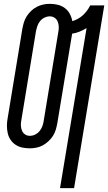

<svg xmlns="http://www.w3.org/2000/svg" viewBox="-20 -763 562 998"><path d="M292 215 430 -617Q412 -606 393.5 -598.5Q375 -591 355 -588L278 -123Q275 -106 270 -89Q265 -72 255.5 -57Q246 -42 232 -29Q218 -16 202.5 -7.5Q187 1 169.5 4.5Q152 8 135 8Q115 8 96 4Q77 0 61 -10.5Q45 -21 34.5 -37Q24 -53 20 -71.5Q16 -90 16 -110Q16 -130 20 -150L96 -612Q99 -629 104 -646Q109 -663 118.5 -678Q128 -693 141.5 -706Q155 -719 171.5 -727.5Q188 -736 205 -739.5Q222 -743 239 -743Q261 -743 281 -738Q301 -733 317 -721Q333 -709 342.5 -691.5Q352 -674 356 -653Q370 -657 384.5 -665Q399 -673 411 -684Q423 -695 432.5 -708Q442 -721 449 -735H522L365 215ZM135 -57Q149 -57 162.5 -63.5Q176 -70 185.5 -81.5Q195 -93 200 -106.5Q205 -120 207 -134L283 -596Q286 -610 285.5 -624Q285 -638 280 -650.5Q275 -663 264 -670.5Q253 -678 239 -678Q225 -678 211.5 -671.5Q198 -665 188.5 -653.5Q179 -642 174.5 -628.5Q170 -615 167 -601L91 -139Q88 -125 88.5 -111Q89 -97 94 -84.5Q99 -72 110 -64.5Q121 -57 135 -57Z"/></svg>

Font: Iosevka Term Curly Oblique
Style: Regular
Weight: 400
Italic angle: -9°
Designer: Belleve Invis
Foundry: Belleve Invis
Version: Version 32.3.0